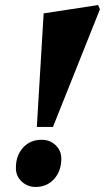

<svg xmlns="http://www.w3.org/2000/svg" viewBox="-20 -726 416 761"><path d="M126 -223 153 -673 369 -706 376 -689 190 -223ZM121 15Q89 15 66 -6.5Q43 -28 43 -60Q43 -110 71.5 -141Q100 -172 145 -172Q178 -172 200.5 -150.5Q223 -129 223 -97Q223 -48 194.5 -16.5Q166 15 121 15Z"/></svg>

Font: Platypi Light
Style: Bold Italic
Weight: 700
Italic angle: -13°
Version: Version 1.200